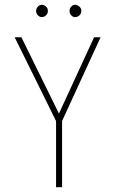

<svg xmlns="http://www.w3.org/2000/svg" viewBox="-20 -778 478 798"><path d="M213 0V-275L41 -623H69L225 -306L371 -623H398L238 -275V0ZM154 -707Q145 -707 137.5 -714.5Q130 -722 130 -732Q130 -743 137.5 -750.5Q145 -758 154 -758Q163 -758 171 -751Q179 -744 179 -732Q179 -722 171.5 -714.5Q164 -707 154 -707ZM292 -707Q283 -707 276 -714.5Q269 -722 269 -732Q269 -743 276 -750.5Q283 -758 292 -758Q301 -758 309.5 -751Q318 -744 318 -732Q318 -722 310.5 -714.5Q303 -707 292 -707Z"/></svg>

Font: Inconsolata SemiCondensed ExtraLight
Style: Regular
Weight: 200
Width: 4
Monospace: yes
Designer: Raph Levien, Cyreal, Brenton Simpson
Foundry: Raph Levien, Cyreal, Google
Version: Version 3.100; ttfautohint (v1.8.4.7-5d5b)